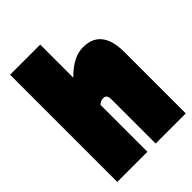

<svg xmlns="http://www.w3.org/2000/svg" viewBox="-204 -782 874 874"><g transform="rotate(-45 233.0 -345.0)"><path d="M466 -394V0H272V-282Q272 -299 267 -307Q262 -315 249 -315Q232 -315 219 -302V0H25V-690H219V-477Q284 -544 348 -544Q466 -544 466 -394Z"/></g></svg>

Font: FFF_tuoi-tre Text
Style: Regular
Weight: 700
Designer: bBox Type GmbH
Foundry: bBox Type GmbH
Version: Version 1.001